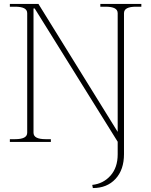

<svg xmlns="http://www.w3.org/2000/svg" viewBox="-20 -720 767 974"><path d="M448 218Q504 212 540.5 171Q577 130 577 63V-1L156 -677H150V-47Q150 -30 165.5 -22Q181 -14 211 -14H238V0H30V-14H57Q87 -14 102.5 -22Q118 -30 118 -47V-653Q118 -670 102.5 -678Q87 -686 57 -686H30V-700H175L577 -51V-653Q577 -670 561.5 -678Q546 -686 516 -686H489V-700H697V-686H670Q640 -686 624.5 -678Q609 -670 609 -653V62Q609 141 566 187.5Q523 234 451 234Z"/></svg>

Font: Taviraj Thin
Style: Regular
Weight: 100
Designer: Katatrad Team
Foundry: CadsonDemak
Version: Version 1.030